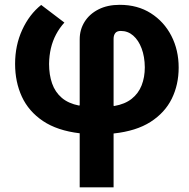

<svg xmlns="http://www.w3.org/2000/svg" viewBox="-20 -555 797 808"><path d="M315.4 233.4V5.9Q220.7 -5.4 160.6 -45.9Q100.6 -86.4 72 -148.2Q43.5 -210 43.5 -286.1Q43.5 -364.3 73.5 -429.4Q103.5 -494.6 153.3 -534.2L251 -460Q230.5 -437.5 216.1 -410.4Q201.7 -383.3 194.3 -352.3Q187 -321.3 186.5 -286.1Q186.5 -240.2 199.2 -203.9Q211.9 -167.5 239.7 -143.6Q267.6 -119.6 312.5 -110.8L315.4 -111.8V-389.6Q315.4 -430.2 335.9 -463.1Q356.4 -496.1 394.3 -515.4Q432.1 -534.7 483.9 -534.7Q559.1 -534.7 614.7 -499.3Q670.4 -463.9 701.2 -404.1Q731.9 -344.2 731.9 -270.5Q731.9 -198.7 702.9 -139.6Q673.8 -80.6 613.5 -42Q553.2 -3.4 458 6.8V233.4ZM460.9 -108.9Q505.9 -116.7 534.2 -139.2Q562.5 -161.6 575.9 -195.6Q589.4 -229.5 589.4 -272Q588.9 -316.9 575.9 -351.3Q563 -385.7 540.5 -405.3Q518.1 -424.8 488.3 -424.8Q472.2 -424.8 465.1 -415.8Q458 -406.7 458 -391.6V-109.9Z"/></svg>

Font: Robotiche
Style: Bold
Weight: 700
Designer: Google
Version: Version 2.001